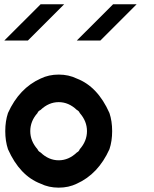

<svg xmlns="http://www.w3.org/2000/svg" viewBox="-20 -853 707 883"><path d="M333.3 -8.3Q295.8 10 250 10Q204.2 10 166.7 -8.3Q70.8 -45 16.7 -166.7Q4.2 -204.2 4.2 -250Q4.2 -295.8 16.7 -333.3Q68.3 -447.5 166.7 -491.7Q204.2 -510 250 -510Q295.8 -510 333.3 -491.7Q429.2 -455 483.3 -333.3Q495.8 -295.8 495.8 -250Q495.8 -204.2 483.3 -166.7Q431.7 -52.5 333.3 -8.3ZM333.3 -151.7Q343.3 -156.7 346.7 -166.7Q380 -204.2 380 -250Q380 -295.8 346.7 -333.3Q343.3 -342.5 333.3 -347.5Q295.8 -383.3 250 -383.3Q204.2 -383.3 166.7 -347.5Q155 -341.7 152.5 -333.3Q119.2 -295.8 119.2 -250Q119.2 -204.2 152.5 -166.7Q155.8 -157.5 166.7 -151.7Q204.2 -115.8 250 -115.8Q295.8 -115.8 333.3 -151.7ZM608.3 -833.3Q475.8 -700 441.7 -666.7H333.3L500 -833.3ZM275 -833.3Q142.5 -700 108.3 -666.7H0L166.7 -833.3Z"/></svg>

Font: 0xA000-Mono
Style: Mono-Bold
Weight: 700
Version: Version 0.1